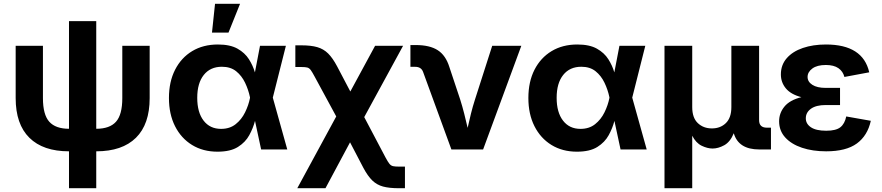

<svg xmlns="http://www.w3.org/2000/svg" viewBox="-20 -787 4642 1011"><path d="M343.3 9.8Q207 9.8 134.8 -61.5Q62.5 -132.8 62.5 -270.5V-545.9H206.1V-270.5Q206.1 -183.1 239.5 -146Q272.9 -108.9 343.3 -108.9V-675.8H486.8V-108.9Q557.6 -108.9 590.8 -146Q624 -183.1 624 -270.5V-545.9H768.1V-270.5Q768.1 -132.8 695.8 -61.5Q623.5 9.8 486.8 9.8V204.1H343.3Z M1125.5 11.7Q1048.8 11.7 991.2 -23.7Q933.6 -59.1 901.6 -122.6Q869.6 -186 869.6 -271Q869.6 -356.4 901.9 -419.7Q934.1 -482.9 991.9 -517.8Q1049.8 -552.7 1127.4 -552.7Q1191.4 -552.7 1230.5 -530.8Q1269.5 -508.8 1290.8 -475.1Q1312 -441.4 1322.3 -405.8L1349.1 -545.9H1485.4L1416.5 -272.9L1492.7 0H1355L1322.8 -150.4Q1313 -112.8 1292.7 -75.4Q1272.5 -38.1 1232.9 -13.2Q1193.4 11.7 1125.5 11.7ZM1296.4 -272.9V-274.4Q1288.1 -314.5 1270.5 -351.3Q1252.9 -388.2 1223.4 -411.9Q1193.8 -435.5 1148.4 -435.5Q1087.4 -435.5 1053 -392.3Q1018.6 -349.1 1018.6 -272Q1018.6 -195.3 1052 -151.9Q1085.4 -108.4 1144 -108.4Q1189.9 -108.4 1220.9 -133.1Q1252 -157.7 1270.5 -195.6Q1289.1 -233.4 1296.4 -271.5ZM1096.2 -615.2 1112.3 -767.1H1244.1L1183.1 -615.2Z M1545.4 204.1 1750.5 -173.8 1636.7 -383.8Q1624 -407.7 1616.2 -418.2Q1608.4 -428.7 1598.1 -431.4Q1587.9 -434.1 1567.4 -434.1H1535.2V-548.3H1567.4Q1617.7 -548.3 1650.6 -538.8Q1683.6 -529.3 1707.8 -505.4Q1731.9 -481.4 1754.9 -438L1824.7 -305.2L1955.1 -545.9H2102.5L1897.9 -170.4L2010.7 43.5Q2022.5 65.4 2030.5 75.4Q2038.6 85.4 2049.6 87.9Q2060.5 90.3 2080.6 90.3H2112.3V204.1H2080.6Q2029.8 204.1 1997.1 195.3Q1964.4 186.5 1940.4 163.3Q1916.5 140.1 1893.6 97.2L1823.2 -37.6L1693.8 204.1Z M2356.9 0 2208 -407.7Q2198.2 -435.1 2166.5 -435.1H2141.1V-549.8H2168.9Q2242.7 -549.8 2284.9 -522.7Q2327.1 -495.6 2346.2 -434.1L2403.3 -262.7Q2415 -225.6 2424.3 -188.7Q2433.6 -151.9 2442.4 -113.8Q2450.7 -151.9 2460 -189Q2469.2 -226.1 2481 -262.7L2571.8 -545.9H2725.1L2523.9 0Z M3018.1 11.7Q2941.4 11.7 2883.8 -23.7Q2826.2 -59.1 2794.2 -122.6Q2762.2 -186 2762.2 -271Q2762.2 -356.4 2794.4 -419.7Q2826.7 -482.9 2884.5 -517.8Q2942.4 -552.7 3020 -552.7Q3084 -552.7 3123 -530.8Q3162.1 -508.8 3183.3 -475.1Q3204.6 -441.4 3214.8 -405.8L3241.7 -545.9H3377.9L3309.1 -272.9L3385.3 0H3247.6L3215.3 -150.4Q3205.6 -112.8 3185.3 -75.4Q3165 -38.1 3125.5 -13.2Q3085.9 11.7 3018.1 11.7ZM3189 -272.9V-274.4Q3180.7 -314.5 3163.1 -351.3Q3145.5 -388.2 3116 -411.9Q3086.4 -435.5 3041 -435.5Q2980 -435.5 2945.6 -392.3Q2911.1 -349.1 2911.1 -272Q2911.1 -195.3 2944.6 -151.9Q2978 -108.4 3036.6 -108.4Q3082.5 -108.4 3113.5 -133.1Q3144.5 -157.7 3163.1 -195.6Q3181.6 -233.4 3189 -271.5Z M3479 204.1V-545.9H3625V-223.1Q3625 -166.5 3654.5 -138.7Q3684.1 -110.8 3728.5 -110.8Q3773.4 -110.8 3802.2 -138.9Q3831.1 -167 3831.1 -223.1V-545.9H3977.1V-154.3Q3977.1 -114.7 4018.1 -114.7H4039.6V0H3978Q3868.7 0 3843.8 -85.4Q3825.2 -39.6 3793.5 -22.2Q3761.7 -4.9 3732.4 -4.9Q3705.1 -4.9 3674.8 -19.5Q3644.5 -34.2 3625 -72.3V204.1Z M4330.1 9.8Q4258.8 9.8 4202.9 -9Q4147 -27.8 4114.7 -63.2Q4082.5 -98.6 4082.5 -148.4Q4082.5 -191.4 4110.4 -225.6Q4138.2 -259.8 4199.7 -275.4Q4144 -290 4117.9 -321.8Q4091.8 -353.5 4091.8 -395Q4091.8 -445.3 4122.8 -480.7Q4153.8 -516.1 4207.5 -534.4Q4261.2 -552.7 4329.1 -552.7Q4523.9 -552.7 4557.1 -406.2L4426.3 -381.8Q4418.9 -411.1 4394.8 -428Q4370.6 -444.8 4328.6 -444.8Q4282.7 -444.8 4257.6 -426.3Q4232.4 -407.7 4232.4 -381.8Q4232.4 -356.4 4257.6 -340.3Q4282.7 -324.2 4327.6 -324.2H4403.3V-233.9H4327.6Q4277.3 -233.9 4250.2 -214.4Q4223.1 -194.8 4223.1 -164.1Q4223.1 -134.8 4250.2 -116.7Q4277.3 -98.6 4330.6 -98.6Q4381.8 -98.6 4405 -116.9Q4428.2 -135.3 4436 -173.8L4565.4 -150.9Q4548.3 -72.8 4491.9 -31.5Q4435.5 9.8 4330.1 9.8Z"/></svg>

Font: Inter-Bold
Style: Bold
Weight: 700
Designer: Rasmus Andersson
Foundry: rsms
Version: Version 4.000;git-a52131595